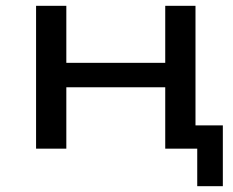

<svg xmlns="http://www.w3.org/2000/svg" viewBox="-20 -511 801 660"><path d="M658 129V0H548V-211H208V0H104V-491H208V-295H548V-491H652V-80H746V129Z"/></svg>

Font: Nunito Sans 10pt Expanded Medium
Style: Regular
Weight: 500
Width: 7
Designer: Vernon Adams
Foundry: Vernon Adams
Version: Version 3.101;gftools[0.9.27]